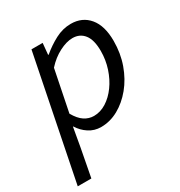

<svg xmlns="http://www.w3.org/2000/svg" viewBox="-177 -614 878 936"><g transform="rotate(-30 262.5 -146.5)"><path d="M-10.3 205.1 128.2 -486.1H191.2L185.1 -422H188.4Q225.2 -453.2 267.8 -475.7Q310.4 -498.1 355.9 -498.1Q420 -498.1 457.9 -452.5Q495.9 -406.9 495.9 -321.7Q495.9 -251.9 474.2 -191.2Q452.5 -130.5 415 -84.9Q377.5 -39.4 331 -13.7Q284.4 12 233.7 12Q196.2 12 165.9 -7.9Q135.7 -27.7 116.9 -58.4H114.9L96.6 45.7L66.3 205.1ZM230.5 -52.3Q267 -52.3 300.6 -73.5Q334.2 -94.8 360.3 -130.9Q386.4 -166.9 401.8 -213.6Q417.1 -260.3 417.1 -310.5Q417.1 -372.9 393.2 -403.4Q369.3 -433.8 328.1 -433.8Q294.6 -433.8 253.7 -412.8Q212.8 -391.9 178.4 -353.8L131.7 -121.9Q153 -84.5 177.6 -68.4Q202.2 -52.3 230.5 -52.3Z"/></g></svg>

Font: Source Sans Variable
Style: Italic
Weight: 200
Italic angle: -11°
Designer: Paul D. Hunt
Foundry: Adobe Systems Incorporated
Version: Version 3.006;hotconv 1.0.111;makeotfexe 2.5.65597